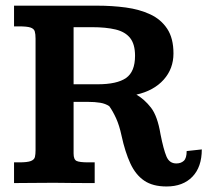

<svg xmlns="http://www.w3.org/2000/svg" viewBox="-20 -656 743 688"><path d="M576.7 12.2Q527.3 12.2 496.6 -8.8Q465.8 -29.8 447 -70.6Q428.2 -111.3 415.5 -169.9Q407.7 -206.5 396 -232.2Q384.3 -257.8 371.6 -275.4Q357.9 -284.7 339.1 -287.8Q320.3 -291 293.9 -291H243.7V-106Q243.7 -84.5 254.4 -79.3Q265.1 -74.2 296.4 -74.2H319.3V0Q285.2 0 251.7 -0.2Q218.3 -0.5 172.9 -1Q127 -1 95.2 -0.5Q63.5 0 30.3 0V-74.2H48.8Q78.6 -74.2 90.8 -79.1Q103 -84 105.2 -93.8Q107.4 -103.5 107.4 -117.7V-517.6Q107.4 -534.2 104.5 -543.7Q101.6 -553.2 89.1 -557.4Q76.7 -561.5 47.4 -561.5Q44.4 -561.5 39.3 -561.5Q34.2 -561.5 30.3 -561.5V-635.7H328.1Q381.3 -635.7 430.4 -629.2Q479.5 -622.6 518.1 -604.7Q556.6 -586.9 579.1 -553Q601.6 -519 601.6 -464.4Q601.6 -409.7 566.4 -370.4Q531.2 -331.1 468.8 -316.9Q497.6 -300.3 521 -270.3Q544.4 -240.2 555.2 -174.8Q565.9 -120.6 576.4 -95.5Q586.9 -70.3 611.8 -70.3Q628.4 -70.3 638.7 -79.8Q648.9 -89.4 648.9 -114.7L703.1 -120.6Q703.1 -57.6 669.4 -22.7Q635.7 12.2 576.7 12.2ZM243.7 -354H329.6Q399.4 -354 431.6 -376.5Q463.9 -398.9 463.9 -456.1Q463.9 -497.6 446.3 -519.8Q428.7 -542 394.3 -550.3Q359.9 -558.6 309.6 -558.6H243.7Z"/></svg>

Font: Kameron SemiBold
Style: Regular
Weight: 600
Designer: Vernon Adams
Foundry: Vernon Adams
Version: Version 1.100